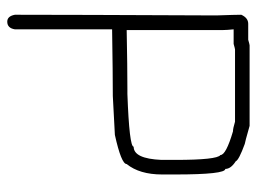

<svg xmlns="http://www.w3.org/2000/svg" viewBox="-111 -615 722 540"><g transform="rotate(90 250.0 -345.0)"><path d="M107.4 -686H334Q381.8 -672.4 384.8 -672.4Q430.2 -655.8 433.6 -647Q455.1 -633.3 455.1 -617.7Q470.7 -617.7 470.7 -477.1V-439.9Q470.7 -376.5 441.4 -340.3Q441.4 -325.2 359.4 -307.1L250 -301.3Q188.5 -301.3 62.5 -299.3V-25.9Q59.1 -4.4 41 -4.4Q25.4 -4.4 21.5 -25.9Q21.5 -179.2 23.4 -592.3Q21.5 -646.5 21.5 -662.6Q30.3 -682.1 46.9 -682.1H91.8Q105.5 -686 107.4 -686ZM103.5 -641.1H62.5Q64.5 -621.6 64.5 -611.8V-340.3Q168.5 -342.3 230.5 -342.3H244.1Q392.6 -347.7 392.6 -359.9Q426.3 -359.9 429.7 -438V-477.1Q429.7 -594.7 416 -604Q416 -619.6 349.6 -639.2Q341.3 -639.2 322.3 -645H119.1Q117.2 -645 103.5 -641.1Z"/></g></svg>

Font: CEF Fonts CJK Mono
Style: Regular
Weight: 400
Designer: PartyBoss (派对大魔王)
Version: Release 2.25